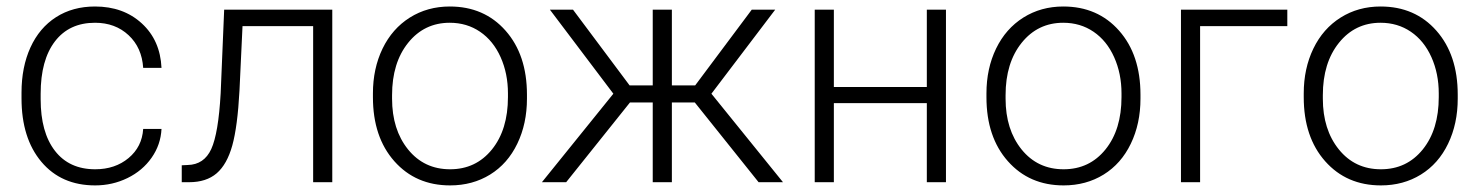

<svg xmlns="http://www.w3.org/2000/svg" viewBox="-20 -558 4529 588"><path d="M271.5 -39.6Q332.5 -39.6 373.8 -74Q415 -108.4 418.5 -163.1H474.6Q472.2 -114.7 444.3 -75Q416.5 -35.2 370.4 -12.7Q324.2 9.8 271.5 9.8Q167.5 9.8 106.7 -62.5Q45.9 -134.8 45.9 -256.8V-274.4Q45.9 -352.5 73.2 -412.6Q100.6 -472.7 151.6 -505.4Q202.6 -538.1 271 -538.1Q357.9 -538.1 414.3 -486.3Q470.7 -434.6 474.6 -350.1H418.5Q414.6 -412.1 373.8 -450.2Q333 -488.3 271 -488.3Q191.9 -488.3 148.2 -431.2Q104.5 -374 104.5 -271V-253.9Q104.5 -152.8 148.2 -96.2Q191.9 -39.6 271.5 -39.6Z M997.6 -528.3V0H939V-478H722.7L713.4 -280.3Q707.5 -170.4 691.4 -112.5Q675.3 -54.7 643.6 -27.3Q611.8 0 559.1 0H536.6V-51.8L554.7 -52.7Q605 -53.7 627 -101.6Q648.9 -149.4 655.8 -272.5L666.5 -528.3Z M1122.1 -272Q1122.1 -348.1 1151.6 -409.2Q1181.2 -470.2 1235.1 -504.2Q1289.1 -538.1 1357.4 -538.1Q1462.9 -538.1 1528.3 -464.1Q1593.8 -390.1 1593.8 -268.1V-255.9Q1593.8 -179.2 1564.2 -117.9Q1534.7 -56.6 1481 -23.4Q1427.2 9.8 1358.4 9.8Q1253.4 9.8 1187.7 -64.2Q1122.1 -138.2 1122.1 -260.3ZM1180.7 -255.9Q1180.7 -161.1 1229.7 -100.3Q1278.8 -39.6 1358.4 -39.6Q1437.5 -39.6 1486.6 -100.3Q1535.6 -161.1 1535.6 -260.7V-272Q1535.6 -332.5 1513.2 -382.8Q1490.7 -433.1 1450.2 -460.7Q1409.7 -488.3 1357.4 -488.3Q1279.3 -488.3 1230 -427Q1180.7 -365.7 1180.7 -266.6Z M2107.9 -244.1H2037.6V0H1979V-244.1H1909.2L1713.9 0H1639.6L1858.4 -271L1664.1 -528.3H1734.9L1908.2 -296.4H1979V-528.3H2037.6V-296.4H2108.9L2282.2 -528.3H2354L2158.7 -271L2377.9 0H2303.2Z M2877 0H2818.4V-242.2H2533.7V0H2475.1V-528.3H2533.7V-291.5H2818.4V-528.3H2877Z M3001 -272Q3001 -348.1 3030.5 -409.2Q3060.1 -470.2 3114 -504.2Q3168 -538.1 3236.3 -538.1Q3341.8 -538.1 3407.2 -464.1Q3472.7 -390.1 3472.7 -268.1V-255.9Q3472.7 -179.2 3443.1 -117.9Q3413.6 -56.6 3359.9 -23.4Q3306.2 9.8 3237.3 9.8Q3132.3 9.8 3066.7 -64.2Q3001 -138.2 3001 -260.3ZM3059.6 -255.9Q3059.6 -161.1 3108.6 -100.3Q3157.7 -39.6 3237.3 -39.6Q3316.4 -39.6 3365.5 -100.3Q3414.6 -161.1 3414.6 -260.7V-272Q3414.6 -332.5 3392.1 -382.8Q3369.6 -433.1 3329.1 -460.7Q3288.6 -488.3 3236.3 -488.3Q3158.2 -488.3 3108.9 -427Q3059.6 -365.7 3059.6 -266.6Z M3922.4 -478H3655.3V0H3596.7V-528.3H3922.4Z M3972.7 -272Q3972.7 -348.1 4002.2 -409.2Q4031.7 -470.2 4085.7 -504.2Q4139.6 -538.1 4208 -538.1Q4313.5 -538.1 4378.9 -464.1Q4444.3 -390.1 4444.3 -268.1V-255.9Q4444.3 -179.2 4414.8 -117.9Q4385.3 -56.6 4331.5 -23.4Q4277.8 9.8 4209 9.8Q4104 9.8 4038.3 -64.2Q3972.7 -138.2 3972.7 -260.3ZM4031.2 -255.9Q4031.2 -161.1 4080.3 -100.3Q4129.4 -39.6 4209 -39.6Q4288.1 -39.6 4337.2 -100.3Q4386.2 -161.1 4386.2 -260.7V-272Q4386.2 -332.5 4363.8 -382.8Q4341.3 -433.1 4300.8 -460.7Q4260.3 -488.3 4208 -488.3Q4129.9 -488.3 4080.6 -427Q4031.2 -365.7 4031.2 -266.6Z"/></svg>

Font: RobotoInd Light
Style: Regular
Weight: 300
Designer: Google
Version: Version 2.001151; 2014